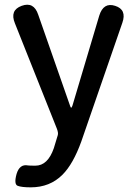

<svg xmlns="http://www.w3.org/2000/svg" viewBox="-20 -574 584 824"><path d="M112 230Q73 230 56 223.5Q39 217 51 173Q64 129 100 136Q105 137 132 137Q185 137 211 62Q220 34 228 6Q231 -4 224 -22L44 -474Q21 -530 73 -549Q125 -568 144 -511L280 -122Q283 -112 285.5 -112Q288 -112 291 -121L406 -507Q424 -565 474 -549Q525 -533 505 -476L329 33Q294 130 248 176Q194 230 112 230Z"/></svg>

Font: Resource Han Rounded TW Medium
Style: Regular
Weight: 500
Designer: Cyano Hao (round all glyphs); Ryoko NISHIZUKA 西塚涼子 (kana, bopomofo & ideographs); Paul D. Hunt (Latin, Greek & Cyrillic)
Foundry: Cyano Hao
Version: 0.990